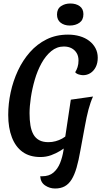

<svg xmlns="http://www.w3.org/2000/svg" viewBox="-20 -878 579 1098"><path d="M211 20Q150 20 109.5 -9Q69 -38 48 -92.5Q27 -147 27 -221Q27 -285 41 -350Q55 -415 82.5 -474Q110 -533 151 -579.5Q192 -626 246.5 -653Q301 -680 369 -680Q405 -680 436 -671Q467 -662 490 -644.5Q513 -627 526 -602.5Q539 -578 539 -548Q539 -517 527.5 -494.5Q516 -472 497 -460Q478 -448 455 -448Q445 -448 431 -452Q417 -456 410 -465Q418 -477 423.5 -494Q429 -511 429 -532Q429 -557 418.5 -574.5Q408 -592 389.5 -602Q371 -612 345 -612Q305 -612 273 -585.5Q241 -559 217.5 -516.5Q194 -474 179 -422.5Q164 -371 156.5 -320.5Q149 -270 149 -230Q149 -192 154 -161.5Q159 -131 171 -109.5Q183 -88 204 -76.5Q225 -65 257 -65Q278 -65 298 -70.5Q318 -76 335.5 -85.5Q353 -95 362 -106V-42Q348 -30 324.5 -15.5Q301 -1 272.5 9.5Q244 20 211 20ZM295 200Q264 200 238 182.5Q212 165 210 130Q213 130 216 130Q219 130 221 130Q261 130 285.5 109Q310 88 323.5 54.5Q337 21 343 -18Q349 -57 353 -95L385 -308L512 -326Q497 -293 486 -251.5Q475 -210 465 -154Q455 -98 440 -19Q430 39 418 80.5Q406 122 389.5 148.5Q373 175 350 187.5Q327 200 295 200ZM379 -732Q348 -732 327 -748Q306 -764 306 -795Q306 -827 328.5 -842.5Q351 -858 382 -858Q415 -858 436 -842.5Q457 -827 457 -797Q457 -764 434.5 -748Q412 -732 379 -732Z"/></svg>

Font: Sansita Swashed Light
Style: Regular
Weight: 400
Version: Version 1.003